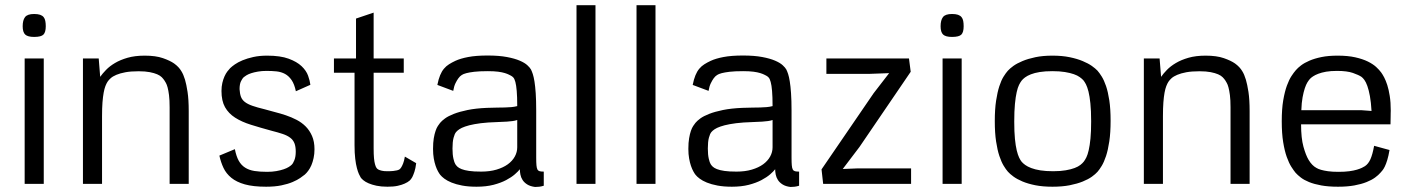

<svg xmlns="http://www.w3.org/2000/svg" viewBox="-20 -724 5548 756"><path d="M77.1 0V-493.7H152.3V0ZM114.3 -668.9Q128.9 -668.9 137.9 -665.8Q147 -662.6 151.9 -656.5Q156.7 -650.4 158.4 -641.4Q160.2 -632.3 160.2 -620.6Q160.2 -597.2 151.1 -587.9Q142.1 -578.6 114.3 -578.6Q89.4 -578.6 79.3 -587.9Q69.3 -597.2 69.3 -620.6Q69.3 -644.5 78.6 -656.7Q87.9 -668.9 114.3 -668.9Z M694.3 -443.4Q702.1 -431.2 708.5 -410.2Q713.9 -392.1 718.5 -362.1Q723.1 -332 723.1 -286.6V0H647.9V-301.3Q647.9 -330.6 645.5 -349.4Q643.1 -368.2 639.9 -379.9Q636.7 -391.6 633.1 -397.7Q629.4 -403.8 627.4 -407.2Q623.5 -413.1 617.2 -419.7Q610.8 -426.3 599.1 -431.4Q587.4 -436.5 569.8 -439.9Q552.2 -443.4 525.9 -443.4Q495.1 -443.4 473.9 -439.5Q452.6 -435.5 438.2 -429.4Q423.8 -423.3 415.8 -416Q407.7 -408.7 403.3 -401.9Q398.9 -395 395 -385Q391.1 -375 388.2 -359.1Q385.3 -343.3 383.5 -320.8Q381.8 -298.3 381.8 -266.1V0H306.6V-493.7H368.7L374.5 -421.4Q383.3 -434.1 397.5 -448.7Q411.6 -463.4 432.6 -475.8Q453.6 -488.3 482.4 -496.6Q511.2 -504.9 549.8 -504.9Q593.3 -504.9 621.3 -495.1Q649.4 -485.4 665.5 -474.1Q684.6 -460.4 694.3 -443.4Z M843.8 -111.3 904.8 -136.7Q910.2 -108.9 919.9 -91.3Q929.7 -73.7 945.1 -64Q960.4 -54.2 981.7 -50.8Q1002.9 -47.4 1031.7 -47.4Q1051.8 -47.4 1068.1 -50.3Q1084.5 -53.2 1096.7 -57.4Q1108.9 -61.5 1116.7 -66.4Q1124.5 -71.3 1128.4 -75.2Q1133.8 -80.1 1139.2 -93.5Q1144.5 -106.9 1144.5 -126.5Q1144.5 -147 1139.4 -159.9Q1134.3 -172.9 1122.8 -181.6Q1111.3 -190.4 1093.3 -196.5Q1075.2 -202.6 1049.8 -209Q1004.9 -221.2 968.3 -232.7Q931.6 -244.1 905.8 -260.7Q879.9 -277.3 866 -302Q852.1 -326.7 852.1 -365.7Q852.1 -383.3 855.5 -397.7Q858.9 -412.1 864 -423.3Q869.1 -434.6 875.2 -442.6Q881.3 -450.7 886.2 -455.6Q892.6 -461.9 904.8 -470.5Q917 -479 935.1 -486.6Q953.1 -494.1 977.3 -499.5Q1001.5 -504.9 1031.7 -504.9Q1084 -504.9 1116.5 -492.9Q1148.9 -481 1167.5 -463.4Q1186 -445.8 1193.1 -426Q1200.2 -406.2 1202.1 -390.1L1145 -364.7Q1139.2 -392.6 1128.2 -408.7Q1117.2 -424.8 1102.3 -432.9Q1087.4 -440.9 1069.1 -442.9Q1050.8 -444.8 1029.8 -444.8Q1010.7 -444.8 995.6 -442.1Q980.5 -439.5 969.2 -435.8Q958 -432.1 950.7 -427.7Q943.4 -423.3 939.5 -419.9Q934.6 -415.5 929 -404.3Q923.3 -393.1 923.3 -373Q924.3 -355 928.7 -343Q933.1 -331.1 944.1 -322.5Q955.1 -314 973.9 -307.4Q992.7 -300.8 1022.9 -293.5Q1041 -288.1 1062.5 -282.7Q1084 -277.3 1105.7 -270Q1127.4 -262.7 1147.7 -252.2Q1168 -241.7 1183.6 -226.1Q1199.2 -210.4 1208.7 -188.5Q1218.3 -166.5 1218.3 -136.2Q1218.3 -117.7 1214.8 -101.8Q1211.4 -85.9 1206.1 -73.5Q1200.7 -61 1193.8 -51.8Q1187 -42.5 1180.2 -36.6Q1173.8 -31.2 1162.1 -23.2Q1150.4 -15.1 1132.1 -7.3Q1113.8 0.5 1087.9 5.9Q1062 11.2 1027.8 11.2Q977.1 11.2 944.1 2Q911.1 -7.3 890.9 -23.9Q870.6 -40.5 860.1 -62.7Q849.6 -85 843.8 -111.3Z M1451.2 -674.3V-493.7H1569.8V-437.5H1451.2V-140.1Q1451.2 -116.2 1452.6 -101.1Q1454.1 -85.9 1456.5 -77.6Q1459 -67.9 1462.4 -63Q1464.8 -59.1 1470.2 -56.2Q1475.1 -53.7 1483.2 -51.8Q1491.2 -49.8 1504.9 -49.8Q1519 -49.8 1528.3 -50.8Q1537.6 -51.8 1543 -53.2Q1548.8 -54.7 1552.2 -56.6Q1556.2 -59.1 1560.1 -65.4Q1563.5 -70.8 1567.4 -80.6Q1571.3 -90.3 1574.2 -107.4L1618.7 -81.5Q1616.2 -60.5 1611.8 -47.6Q1607.4 -34.7 1603.5 -26.9Q1598.6 -18.1 1593.3 -13.2Q1585.4 -6.3 1573.2 -1Q1562.5 3.9 1546.1 7.6Q1529.8 11.2 1505.4 11.2Q1481 11.2 1462.6 7.3Q1444.3 3.4 1431.4 -2.2Q1418.5 -7.8 1410.9 -14.2Q1403.3 -20.5 1400.4 -24.9Q1397.5 -29.8 1393.3 -38.6Q1389.2 -47.4 1385.3 -62.3Q1381.3 -77.1 1378.7 -99.1Q1376 -121.1 1376 -152.3V-437.5H1294.9V-493.7H1381.8V-650.9Z M1764.6 -366.2 1702.1 -389.6Q1706.5 -412.1 1712.9 -427.5Q1719.2 -442.9 1728 -453.4Q1736.8 -463.9 1748 -470.9Q1759.3 -478 1772.9 -484.4Q1793 -493.7 1823.5 -499.5Q1854 -505.4 1899.9 -505.4Q1944.8 -505.4 1975.8 -499.5Q2006.8 -493.7 2026.6 -485.1Q2046.4 -476.6 2056.6 -467Q2066.9 -457.5 2070.8 -450.2Q2074.2 -443.4 2077.9 -432.4Q2081.5 -421.4 2084.5 -403.1Q2087.4 -384.8 2089.4 -356.9Q2091.3 -329.1 2091.3 -288.6V-103Q2091.3 -84 2092.3 -73Q2093.3 -62 2096.2 -56.6Q2099.1 -51.3 2105 -49.8Q2110.8 -48.3 2121.1 -48.3V7.3Q2111.3 10.3 2103.5 11.2Q2095.7 12.2 2086.9 12.2Q2067.9 9.8 2055.9 2.2Q2043.9 -5.4 2037.6 -15.4Q2031.2 -25.4 2029.1 -36.6Q2026.9 -47.9 2026.9 -57.6Q2020.5 -49.3 2007.1 -37.6Q1993.7 -25.9 1972.9 -14.9Q1952.1 -3.9 1923.1 3.7Q1894 11.2 1856.4 11.2Q1824.2 11.2 1799.8 6.6Q1775.4 2 1758.1 -5.1Q1740.7 -12.2 1729.7 -20.5Q1718.8 -28.8 1713.4 -35.6Q1709.5 -40.5 1704.6 -49.3Q1699.7 -58.1 1695.3 -70.8Q1690.9 -83.5 1688 -100.1Q1685.1 -116.7 1685.1 -137.7Q1685.1 -162.6 1688 -179.7Q1690.9 -196.8 1695.1 -208.7Q1699.2 -220.7 1704.1 -228Q1709 -235.4 1712.9 -240.2Q1719.2 -248 1732.2 -257.6Q1745.1 -267.1 1767.1 -275.6Q1789.1 -284.2 1821 -290.8Q1853 -297.4 1897.5 -299.3Q1919.4 -300.3 1936.3 -300.3Q1953.1 -300.3 1967 -300.8Q1981 -301.3 1992.9 -302.2Q2004.9 -303.2 2016.6 -306.2Q2016.6 -343.3 2014.6 -366Q2012.7 -388.7 2009.3 -401.1Q2005.9 -413.6 2001.5 -418.5Q1997.1 -423.3 1992.2 -425.8Q1989.3 -427.2 1983.6 -430.2Q1978 -433.1 1967.8 -436.3Q1957.5 -439.5 1941.2 -441.7Q1924.8 -443.8 1900.9 -443.8Q1867.7 -443.8 1847.7 -441.4Q1827.6 -439 1816.4 -436Q1803.7 -432.6 1798.3 -428.7Q1791 -424.3 1784.7 -415.5Q1779.3 -408.2 1773.4 -396.2Q1767.6 -384.3 1764.6 -366.2ZM2016.6 -144V-251.5Q2007.8 -248.5 1998.3 -247.3Q1988.8 -246.1 1976.1 -245.1Q1963.4 -244.1 1945.6 -243.7Q1927.7 -243.2 1902.8 -241.7Q1870.6 -239.3 1848.4 -235.1Q1826.2 -231 1811.5 -225.8Q1796.9 -220.7 1788.6 -215.1Q1780.3 -209.5 1775.9 -204.1Q1770 -197.3 1765.9 -181.4Q1761.7 -165.5 1761.7 -139.2Q1761.7 -114.7 1765.4 -99.1Q1769 -83.5 1772.9 -77.6Q1775.9 -72.8 1781.2 -67.6Q1786.6 -62.5 1797.6 -58.1Q1808.6 -53.7 1826.9 -51Q1845.2 -48.3 1874.5 -48.3Q1908.7 -48.3 1935.1 -56.2Q1961.4 -64 1979.5 -77.1Q1997.6 -90.3 2007.1 -107.7Q2016.6 -125 2016.6 -144Z M2250 -703.6H2324.7V0H2250Z M2486.3 -703.6H2561V0H2486.3Z M2770 -366.2 2707.5 -389.6Q2711.9 -412.1 2718.3 -427.5Q2724.6 -442.9 2733.4 -453.4Q2742.2 -463.9 2753.4 -470.9Q2764.6 -478 2778.3 -484.4Q2798.3 -493.7 2828.9 -499.5Q2859.4 -505.4 2905.3 -505.4Q2950.2 -505.4 2981.2 -499.5Q3012.2 -493.7 3032 -485.1Q3051.8 -476.6 3062 -467Q3072.3 -457.5 3076.2 -450.2Q3079.6 -443.4 3083.3 -432.4Q3086.9 -421.4 3089.8 -403.1Q3092.8 -384.8 3094.7 -356.9Q3096.7 -329.1 3096.7 -288.6V-103Q3096.7 -84 3097.7 -73Q3098.6 -62 3101.6 -56.6Q3104.5 -51.3 3110.4 -49.8Q3116.2 -48.3 3126.5 -48.3V7.3Q3116.7 10.3 3108.9 11.2Q3101.1 12.2 3092.3 12.2Q3073.2 9.8 3061.3 2.2Q3049.3 -5.4 3043 -15.4Q3036.6 -25.4 3034.4 -36.6Q3032.2 -47.9 3032.2 -57.6Q3025.9 -49.3 3012.5 -37.6Q2999 -25.9 2978.3 -14.9Q2957.5 -3.9 2928.5 3.7Q2899.4 11.2 2861.8 11.2Q2829.6 11.2 2805.2 6.6Q2780.8 2 2763.4 -5.1Q2746.1 -12.2 2735.1 -20.5Q2724.1 -28.8 2718.8 -35.6Q2714.8 -40.5 2710 -49.3Q2705.1 -58.1 2700.7 -70.8Q2696.3 -83.5 2693.4 -100.1Q2690.4 -116.7 2690.4 -137.7Q2690.4 -162.6 2693.4 -179.7Q2696.3 -196.8 2700.4 -208.7Q2704.6 -220.7 2709.5 -228Q2714.4 -235.4 2718.3 -240.2Q2724.6 -248 2737.5 -257.6Q2750.5 -267.1 2772.5 -275.6Q2794.4 -284.2 2826.4 -290.8Q2858.4 -297.4 2902.8 -299.3Q2924.8 -300.3 2941.7 -300.3Q2958.5 -300.3 2972.4 -300.8Q2986.3 -301.3 2998.3 -302.2Q3010.3 -303.2 3022 -306.2Q3022 -343.3 3020 -366Q3018.1 -388.7 3014.6 -401.1Q3011.2 -413.6 3006.8 -418.5Q3002.4 -423.3 2997.6 -425.8Q2994.6 -427.2 2989 -430.2Q2983.4 -433.1 2973.1 -436.3Q2962.9 -439.5 2946.5 -441.7Q2930.2 -443.8 2906.2 -443.8Q2873 -443.8 2853 -441.4Q2833 -439 2821.8 -436Q2809.1 -432.6 2803.7 -428.7Q2796.4 -424.3 2790 -415.5Q2784.7 -408.2 2778.8 -396.2Q2772.9 -384.3 2770 -366.2ZM3022 -144V-251.5Q3013.2 -248.5 3003.7 -247.3Q2994.1 -246.1 2981.4 -245.1Q2968.8 -244.1 2950.9 -243.7Q2933.1 -243.2 2908.2 -241.7Q2876 -239.3 2853.8 -235.1Q2831.5 -231 2816.9 -225.8Q2802.2 -220.7 2793.9 -215.1Q2785.6 -209.5 2781.2 -204.1Q2775.4 -197.3 2771.2 -181.4Q2767.1 -165.5 2767.1 -139.2Q2767.1 -114.7 2770.8 -99.1Q2774.4 -83.5 2778.3 -77.6Q2781.2 -72.8 2786.6 -67.6Q2792 -62.5 2803 -58.1Q2814 -53.7 2832.3 -51Q2850.6 -48.3 2879.9 -48.3Q2914.1 -48.3 2940.4 -56.2Q2966.8 -64 2984.9 -77.1Q3002.9 -90.3 3012.5 -107.7Q3022 -125 3022 -144Z M3233.9 -493.7H3559.1L3565.9 -441.4L3364.3 -145.5L3298.3 -58.6L3357.4 -61H3567.4V0H3221.2L3214.8 -57.1L3419.9 -356.9L3481 -436L3401.9 -433.1H3233.9Z M3691.4 0V-493.7H3766.6V0ZM3728.5 -668.9Q3743.2 -668.9 3752.2 -665.8Q3761.2 -662.6 3766.1 -656.5Q3771 -650.4 3772.7 -641.4Q3774.4 -632.3 3774.4 -620.6Q3774.4 -597.2 3765.4 -587.9Q3756.3 -578.6 3728.5 -578.6Q3703.6 -578.6 3693.6 -587.9Q3683.6 -597.2 3683.6 -620.6Q3683.6 -644.5 3692.9 -656.7Q3702.1 -668.9 3728.5 -668.9Z M4124 -443.8Q4094.7 -443.8 4074 -440.4Q4053.2 -437 4039.1 -431.4Q4024.9 -425.8 4016.1 -419.2Q4007.3 -412.6 4002.4 -406.2Q3997.6 -399.9 3992.4 -389.6Q3987.3 -379.4 3983.2 -361.1Q3979 -342.8 3976.3 -314.7Q3973.6 -286.6 3973.6 -245.1Q3973.6 -204.6 3976.3 -177.2Q3979 -149.9 3983.4 -131.8Q3987.8 -113.8 3992.9 -103.3Q3998 -92.8 4002.9 -86.9Q4007.8 -81.1 4016.8 -74.5Q4025.9 -67.9 4040.5 -62.3Q4055.2 -56.6 4076.4 -53.2Q4097.7 -49.8 4127 -49.8Q4155.8 -49.8 4176.5 -53.5Q4197.3 -57.1 4211.4 -62.5Q4225.6 -67.9 4234.1 -74.7Q4242.7 -81.5 4247.6 -87.9Q4252.4 -94.2 4257.6 -104.5Q4262.7 -114.7 4266.8 -132.8Q4271 -150.9 4273.7 -178.2Q4276.4 -205.6 4276.4 -246.1Q4276.4 -288.6 4273.4 -316.9Q4270.5 -345.2 4265.9 -363.5Q4261.2 -381.8 4255.9 -392.1Q4250.5 -402.3 4245.6 -408.2Q4240.2 -414.1 4231.4 -420.4Q4222.7 -426.8 4208.3 -431.9Q4193.8 -437 4173.1 -440.4Q4152.3 -443.8 4124 -443.8ZM4124 -504.9Q4162.1 -504.9 4191.7 -498.8Q4221.2 -492.7 4242.9 -483.6Q4264.6 -474.6 4279.1 -464.4Q4293.5 -454.1 4301.3 -445.8Q4309.1 -437 4318.1 -422.6Q4327.1 -408.2 4335 -385.3Q4342.8 -362.3 4347.9 -328.9Q4353 -295.4 4353 -248.5Q4353 -201.7 4347.9 -167.5Q4342.8 -133.3 4335 -109.6Q4327.1 -85.9 4318.1 -71Q4309.1 -56.2 4301.3 -47.4Q4293.5 -38.6 4279.3 -28.3Q4265.1 -18.1 4243.4 -9.3Q4221.7 -0.5 4192.1 5.4Q4162.6 11.2 4124 11.2Q4085.9 11.2 4056.6 5.4Q4027.3 -0.5 4005.9 -9.5Q3984.4 -18.6 3970.5 -28.8Q3956.5 -39.1 3948.7 -47.9Q3940.9 -56.6 3931.9 -71.5Q3922.9 -86.4 3915 -109.9Q3907.2 -133.3 3902.1 -167Q3897 -200.7 3897 -247.1Q3897 -293.9 3902.1 -327.4Q3907.2 -360.8 3914.8 -384.3Q3922.4 -407.7 3931.4 -422.1Q3940.4 -436.5 3948.2 -445.3Q3956.1 -454.1 3970.2 -464.4Q3984.4 -474.6 4006.1 -483.6Q4027.8 -492.7 4056.9 -498.8Q4085.9 -504.9 4124 -504.9Z M4871.6 -443.4Q4879.4 -431.2 4885.7 -410.2Q4891.1 -392.1 4895.8 -362.1Q4900.4 -332 4900.4 -286.6V0H4825.2V-301.3Q4825.2 -330.6 4822.8 -349.4Q4820.3 -368.2 4817.1 -379.9Q4814 -391.6 4810.3 -397.7Q4806.6 -403.8 4804.7 -407.2Q4800.8 -413.1 4794.4 -419.7Q4788.1 -426.3 4776.4 -431.4Q4764.6 -436.5 4747.1 -439.9Q4729.5 -443.4 4703.1 -443.4Q4672.4 -443.4 4651.1 -439.5Q4629.9 -435.5 4615.5 -429.4Q4601.1 -423.3 4593 -416Q4585 -408.7 4580.6 -401.9Q4576.2 -395 4572.3 -385Q4568.4 -375 4565.4 -359.1Q4562.5 -343.3 4560.8 -320.8Q4559.1 -298.3 4559.1 -266.1V0H4483.9V-493.7H4545.9L4551.8 -421.4Q4560.5 -434.1 4574.7 -448.7Q4588.9 -463.4 4609.9 -475.8Q4630.9 -488.3 4659.7 -496.6Q4688.5 -504.9 4727.1 -504.9Q4770.5 -504.9 4798.6 -495.1Q4826.7 -485.4 4842.8 -474.1Q4861.8 -460.4 4871.6 -443.4Z M5266.6 -290H5341.8L5380.4 -287.1Q5378.4 -321.8 5374 -345.7Q5369.6 -369.6 5364 -385.3Q5358.4 -400.9 5352.3 -409.2Q5346.2 -417.5 5340.8 -421.4Q5330.1 -428.7 5307.1 -436.8Q5284.2 -444.8 5244.6 -444.8Q5219.7 -444.8 5201.7 -441.7Q5183.6 -438.5 5170.9 -433.6Q5158.2 -428.7 5150.1 -423.3Q5142.1 -418 5137.7 -413.1Q5133.3 -408.2 5127.9 -399.7Q5122.6 -391.1 5117.7 -376.5Q5112.8 -361.8 5108.9 -340.8Q5105 -319.8 5104 -290ZM5451.2 -133.3Q5447.3 -109.9 5442.4 -94Q5437.5 -78.1 5432.6 -68.1Q5427.7 -58.1 5423.1 -52.7Q5418.5 -47.4 5415.5 -43.9Q5407.7 -34.7 5394.3 -24.9Q5380.9 -15.1 5360.8 -7.1Q5340.8 1 5313 6.1Q5285.2 11.2 5248.5 11.2Q5210.4 11.2 5182.4 6.1Q5154.3 1 5134.5 -7.1Q5114.7 -15.1 5102.1 -24.9Q5089.4 -34.7 5081.5 -43.5Q5074.2 -52.2 5064.7 -67.1Q5055.2 -82 5046.6 -106Q5038.1 -129.9 5032.5 -164.3Q5026.9 -198.7 5026.9 -246.6Q5026.9 -294.9 5032.7 -329.1Q5038.6 -363.3 5047.1 -386.7Q5055.7 -410.2 5065.2 -424.6Q5074.7 -439 5082.5 -447.8Q5089.8 -456.5 5103 -466.6Q5116.2 -476.6 5136 -485.1Q5155.8 -493.7 5183.1 -499.3Q5210.4 -504.9 5246.6 -504.9Q5287.1 -504.9 5316.4 -498.3Q5345.7 -491.7 5366 -481.7Q5386.2 -471.7 5398.7 -460.2Q5411.1 -448.7 5418.5 -438.5Q5423.8 -431.2 5430.2 -419.2Q5436.5 -407.2 5442.4 -389.2Q5448.2 -371.1 5452.1 -346.2Q5456.1 -321.3 5456.1 -288.6Q5456.1 -286.1 5455.8 -278.6Q5455.6 -271 5455.6 -262.5Q5455.6 -253.9 5455.3 -245.8Q5455.1 -237.8 5455.1 -234.4H5103Q5103 -180.2 5112.3 -146.5Q5121.6 -112.8 5132.8 -94.2Q5146 -72.3 5163.1 -63Q5169.9 -58.6 5182.1 -55.2Q5192.4 -52.2 5209 -49.8Q5225.6 -47.4 5250.5 -47.4Q5274.9 -47.4 5292.7 -49.8Q5310.5 -52.2 5322.8 -55.9Q5335 -59.6 5342.5 -63.2Q5350.1 -66.9 5354.5 -69.8Q5367.7 -78.6 5376 -96.9Q5384.3 -115.2 5390.6 -149.9Z"/></svg>

Font: Metrophobic
Style: Regular
Weight: 400
Designer: vernon adams
Foundry: vernon adams
Version: Version 1.000